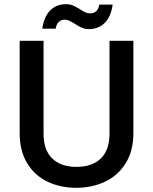

<svg xmlns="http://www.w3.org/2000/svg" viewBox="-20 -890 730 917"><path d="M188 -695V-252Q188 -173 229.5 -133Q271 -93 345 -93Q420 -93 461.5 -133Q503 -173 503 -252V-695H617V-254Q617 -169 580 -110Q543 -51 481 -22Q419 7 344 7Q269 7 207.5 -22Q146 -51 110 -110Q74 -169 74 -254V-695ZM182 -753Q190 -811 220 -840.5Q250 -870 295 -870Q314 -870 328 -864Q342 -858 362 -846Q377 -836 387.5 -831Q398 -826 411 -826Q428 -826 439.5 -836.5Q451 -847 454 -868H518Q510 -810 480 -780.5Q450 -751 405 -751Q386 -751 371 -757.5Q356 -764 338 -776Q320 -787 310.5 -791.5Q301 -796 289 -796Q272 -796 260.5 -785Q249 -774 246 -753Z"/></svg>

Font: A Bank Premium Med
Style: Regular
Weight: 500
Designer: Ninad Kale (Devanagari), Jonny Pinhorn (Latin), Htun Naung (Myanmar)
Foundry: Indian Type Foundry
Version: 4.004